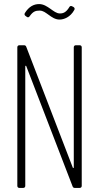

<svg xmlns="http://www.w3.org/2000/svg" viewBox="-20 -922 485 942"><path d="M174 -870C192 -870 203 -860 219 -849C234 -838 251 -826 272 -826C293 -826 325 -837 345 -874C348 -880 345 -885 340 -888L334 -891C329 -894 323 -893 320 -887C305 -862 291 -856 274 -856C257 -856 243 -868 227 -879C211 -890 194 -902 172 -902C146 -902 122 -890 102 -858C99 -852 100 -848 105 -844L112 -839C117 -835 122 -837 126 -843C142 -866 155 -870 174 -870ZM342 -690V-101C342 -97 338 -96 337 -100L109 -692C107 -698 103 -700 98 -700H75C69 -700 65 -696 65 -690V-10C65 -4 69 0 75 0H94C100 0 104 -4 104 -10V-596C104 -600 108 -601 109 -597L336 -8C338 -2 342 0 347 0H371C377 0 381 -4 381 -10V-690C381 -696 377 -700 371 -700H352C346 -700 342 -696 342 -690Z"/></svg>

Font: Barlow Condensed ExtraLight
Style: Regular
Weight: 275
Width: 3
Designer: Jeremy Tribby
Foundry: Tribby Type
Version: Version 1.422;hotconv 1.0.109;makeotfexe 2.5.65596